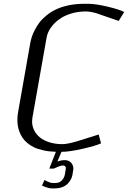

<svg xmlns="http://www.w3.org/2000/svg" viewBox="-20 -812 693 1040"><path d="M291 62.5Q314.9 55.2 328.1 55.2Q351.1 55.2 364 68.1Q377 81.1 377.4 101.6Q377.4 106.9 376 112.3L372.6 134.3Q370.6 146.5 364.5 158.4Q358.4 170.4 347.7 182.1Q336.9 193.8 318.4 201.2Q299.8 208.5 275.9 208.5H259.3Q249 208.5 233.9 203.6Q218.8 198.7 207.5 192.9L221.2 162.6Q225.6 166 240.2 172.6Q254.9 179.2 264.2 179.2H280.8Q301.8 179.2 314.7 165.5Q327.6 151.9 331.1 134.3L336.4 103Q337.9 94.2 333.5 89.4Q329.1 84.5 322.8 84.5Q311.5 84.5 301.3 88.4L271.5 101.1H247.1L282.7 10.3Q246.6 9.3 216.3 2.7Q186 -3.9 164.8 -13.9Q143.6 -23.9 127.2 -38.1Q110.8 -52.2 101.1 -67.1Q91.3 -82 85 -99.4Q78.6 -116.7 76.4 -131.8Q74.2 -147 74.2 -163.6Q74.2 -183.1 77.6 -202.1L144 -579.1Q147 -594.7 152.1 -611.3Q157.2 -627.9 168.2 -649.4Q179.2 -670.9 193.6 -689.9Q208 -709 231.2 -728Q254.4 -747.1 282.7 -760.7Q311 -774.4 350.8 -783Q390.6 -791.5 436.5 -791.5H456.5Q498 -791.5 563.2 -775.9Q628.4 -760.3 652.8 -747.1L623 -698.7L534.7 -729Q516.1 -735.8 504.9 -739.5Q493.7 -743.2 476.6 -746.6Q459.5 -750 444.8 -750Q401.4 -750 362.8 -737.8Q324.2 -725.6 297.6 -705.3Q271 -685.1 253.9 -659.9Q236.8 -634.8 232.4 -608.4L155.3 -172.9Q153.8 -163.1 153.8 -153.8Q153.8 -129.9 164.3 -107.9Q174.8 -85.9 194.8 -68.8Q214.8 -51.8 246.8 -41.5Q278.8 -31.2 317.9 -31.2Q349.6 -31.2 415.5 -52.2L514.6 -83.5L527.3 -35.6Q497.6 -22 426.8 -5.9Q356 10.3 314.9 10.3H313Z"/></svg>

Font: Resagnicto
Style: Italic
Weight: 500
Italic angle: -10°
Version: Version 0.999